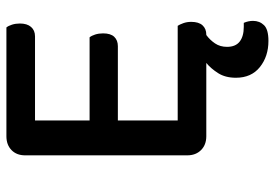

<svg xmlns="http://www.w3.org/2000/svg" viewBox="-146 -500 837 584"><g transform="rotate(-90 272.0 -208.5)"><path d="M149 1Q123 1 107 -15Q91 -31 91 -57V-550Q91 -576 107 -591.5Q123 -607 149 -607H480Q485 -601 488.5 -590Q492 -579 492 -566Q492 -544 481.5 -532Q471 -520 453 -520H197V-354H450Q455 -348 458.5 -337Q462 -326 462 -313Q462 -290 451.5 -279Q441 -268 423 -268H197V-86H485Q489 -80 493 -69Q497 -58 497 -45Q497 -22 486.5 -10.5Q476 1 458 1H457Q442 12 431.5 27.5Q421 43 421 64Q421 90 437 102.5Q453 115 482 115H494Q500 129 500 143Q500 163 487 176.5Q474 190 439 190Q392 190 359.5 164Q327 138 327 91Q327 59 341 37Q355 15 372 1H149Z"/></g></svg>

Font: Baloo Chettan 2 Medium
Style: Regular
Weight: 500
Designer: Maithili Shingre, Unnati Kotecha and Ek Type
Foundry: Ek Type
Version: Version 1.640;hotconv 1.0.111;makeotfexe 2.5.65597; ttfautoh